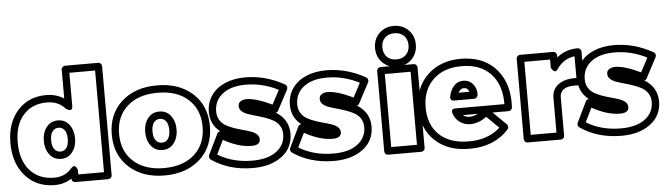

<svg xmlns="http://www.w3.org/2000/svg" viewBox="-71 -1055 4521 1302"><g transform="rotate(-5 2189.0 -403.5)"><path d="M-20 -276.9Q-20 -412.1 54 -496.1Q127.9 -580.1 250 -580.1Q316.9 -580.1 370.1 -545.9V-742.2Q370.1 -752.9 377.9 -760Q385.7 -767.1 395 -767.1H620.1Q630.9 -767.1 637.9 -759.3Q645 -751.5 645 -742.2V0Q645 10.7 637.2 17.8Q629.4 24.9 620.1 24.9H395Q384.8 24.9 377.9 17.6Q371.1 10.3 370.1 0Q318.4 33.2 255.9 33.2Q131.3 33.2 55.7 -52.7Q-20 -138.7 -20 -276.9ZM29.8 -276.9Q29.8 -155.3 90.8 -86.2Q151.9 -17.1 255.9 -17.1Q331.5 -17.1 376 -70.8Q390.6 -86.4 400.4 -82.8Q410.2 -79.1 415 -67.4L419.9 -55.2V-24.9H595.2V-716.8H419.9V-491.2Q419.9 -478 415.3 -471.4Q410.6 -464.8 404.3 -464.8Q397.9 -464.8 391.6 -467Q385.3 -469.2 380.9 -472.2L376 -475.1Q329.6 -529.8 250 -529.8Q148.9 -529.8 89.4 -462.4Q29.8 -395 29.8 -276.9ZM314 -401.9Q362.3 -401.9 391.1 -364Q419.9 -326.2 419.9 -271Q419.9 -215.8 391.1 -178Q362.3 -140.1 314 -140.1Q264.6 -140.1 235.8 -177.7Q207 -215.3 207 -271Q207 -326.7 235.8 -364.3Q264.6 -401.9 314 -401.9ZM314 -189.9Q338.9 -189.9 354.5 -210.2Q370.1 -230.5 370.1 -271Q370.1 -311.5 354.5 -331.8Q338.9 -352.1 314 -352.1Q288.6 -352.1 272.7 -331.8Q256.8 -311.5 256.8 -271Q256.8 -230.5 272.7 -210.2Q288.6 -189.9 314 -189.9Z M762 -50.8Q669.9 -134.8 669.9 -273.9Q669.9 -413.1 762 -496.6Q854 -580.1 1003.9 -580.1Q1153.8 -580.1 1245.8 -496.6Q1337.9 -413.1 1337.9 -273.9Q1337.9 -134.8 1245.8 -50.8Q1153.8 33.2 1003.9 33.2Q854 33.2 762 -50.8ZM795.9 -460.7Q719.7 -391.6 719.7 -273.9Q719.7 -156.2 795.9 -86.7Q872.1 -17.1 1003.9 -17.1Q1135.7 -17.1 1211.9 -86.7Q1288.1 -156.2 1288.1 -273.9Q1288.1 -391.6 1211.9 -460.7Q1135.7 -529.8 1003.9 -529.8Q872.1 -529.8 795.9 -460.7ZM925.8 -177.7Q897 -215.3 897 -271Q897 -326.7 925.8 -364.3Q954.6 -401.9 1003.9 -401.9Q1053.2 -401.9 1082 -364.3Q1110.8 -326.7 1110.8 -271Q1110.8 -215.3 1082 -177.7Q1053.2 -140.1 1003.9 -140.1Q954.6 -140.1 925.8 -177.7ZM962.6 -331.8Q946.8 -311.5 946.8 -271Q946.8 -230.5 962.6 -210.2Q978.5 -189.9 1003.9 -189.9Q1029.3 -189.9 1045.2 -210.2Q1061 -230.5 1061 -271Q1061 -311.5 1045.2 -331.8Q1029.3 -352.1 1003.9 -352.1Q978.5 -352.1 962.6 -331.8Z M1315.9 -79.1 1383.8 -219.2Q1389.2 -231 1404.8 -232.9Q1338.9 -283.2 1338.9 -368.2Q1338.9 -433.1 1373.3 -482.2Q1407.7 -531.2 1467.8 -556.6Q1527.8 -582 1605 -582Q1742.7 -582 1871.1 -509.8Q1879.9 -504.9 1882.6 -495.1Q1885.3 -485.4 1880.9 -476.1L1807.1 -336.9Q1801.8 -327.1 1791 -325.2Q1877.9 -272 1877.9 -175.8Q1877.9 -78.6 1802 -21.7Q1726.1 35.2 1605 35.2Q1442.9 35.2 1323.7 -46.9Q1316.4 -51.8 1314.2 -61.3Q1312 -70.8 1315.9 -79.1ZM1370.1 -77.1Q1471.2 -15.1 1605 -15.1Q1710.4 -15.1 1769.3 -59.3Q1828.1 -103.5 1828.1 -175.8Q1828.1 -209 1812.5 -233.6Q1796.9 -258.3 1771.7 -272.5Q1746.6 -286.6 1716.3 -297.1Q1686 -307.6 1655.8 -315.9Q1625.5 -324.2 1600.3 -333Q1575.2 -341.8 1559.6 -356.4Q1543.9 -371.1 1543.9 -391.1Q1543.9 -414.1 1561.8 -424.1Q1579.6 -434.1 1600.1 -434.1Q1664.1 -434.1 1773.9 -381.8L1824.7 -478Q1718.3 -532.2 1605 -532.2Q1502.9 -532.2 1445.8 -487.3Q1388.7 -442.4 1388.7 -368.2Q1388.7 -335 1404.1 -310.1Q1419.4 -285.2 1443.8 -271.2Q1468.3 -257.3 1498 -246.8Q1527.8 -236.3 1557.6 -228.5Q1587.4 -220.7 1611.8 -212.2Q1636.2 -203.6 1651.6 -189.5Q1667 -175.3 1667 -155.8Q1667 -115.2 1607.9 -115.2Q1521 -115.2 1417 -172.9Z M1867.7 -79.1 1935.5 -219.2Q1940.9 -231 1956.5 -232.9Q1890.6 -283.2 1890.6 -368.2Q1890.6 -433.1 1925 -482.2Q1959.5 -531.2 2019.5 -556.6Q2079.6 -582 2156.7 -582Q2294.4 -582 2422.9 -509.8Q2431.6 -504.9 2434.3 -495.1Q2437 -485.4 2432.6 -476.1L2358.9 -336.9Q2353.5 -327.1 2342.8 -325.2Q2429.7 -272 2429.7 -175.8Q2429.7 -78.6 2353.8 -21.7Q2277.8 35.2 2156.7 35.2Q1994.6 35.2 1875.5 -46.9Q1868.2 -51.8 1866 -61.3Q1863.8 -70.8 1867.7 -79.1ZM1921.9 -77.1Q2022.9 -15.1 2156.7 -15.1Q2262.2 -15.1 2321 -59.3Q2379.9 -103.5 2379.9 -175.8Q2379.9 -209 2364.3 -233.6Q2348.6 -258.3 2323.5 -272.5Q2298.3 -286.6 2268.1 -297.1Q2237.8 -307.6 2207.5 -315.9Q2177.2 -324.2 2152.1 -333Q2127 -341.8 2111.3 -356.4Q2095.7 -371.1 2095.7 -391.1Q2095.7 -414.1 2113.5 -424.1Q2131.3 -434.1 2151.9 -434.1Q2215.8 -434.1 2325.7 -381.8L2376.5 -478Q2270 -532.2 2156.7 -532.2Q2054.7 -532.2 1997.6 -487.3Q1940.4 -442.4 1940.4 -368.2Q1940.4 -335 1955.8 -310.1Q1971.2 -285.2 1995.6 -271.2Q2020 -257.3 2049.8 -246.8Q2079.6 -236.3 2109.4 -228.5Q2139.2 -220.7 2163.6 -212.2Q2188 -203.6 2203.4 -189.5Q2218.8 -175.3 2218.8 -155.8Q2218.8 -115.2 2159.7 -115.2Q2072.8 -115.2 1968.8 -172.9Z M2538.8 -603.5Q2499.5 -643.1 2499.5 -703.1Q2499.5 -763.2 2538.8 -802.5Q2578.1 -841.8 2638.2 -841.8Q2698.2 -841.8 2737.8 -802.5Q2777.3 -763.2 2777.3 -703.1Q2777.3 -643.1 2737.8 -603.5Q2698.2 -564 2638.2 -564Q2578.1 -564 2538.8 -603.5ZM2500.5 0V-546.9Q2500.5 -557.6 2508.3 -564.7Q2516.1 -571.8 2525.4 -571.8H2750.5Q2761.2 -571.8 2768.3 -564Q2775.4 -556.2 2775.4 -546.9V0Q2775.4 10.7 2767.6 17.8Q2759.8 24.9 2750.5 24.9H2525.4Q2514.6 24.9 2507.6 17.1Q2500.5 9.3 2500.5 0ZM2573.5 -767.8Q2549.3 -743.7 2549.3 -703.1Q2549.3 -662.6 2573.5 -638.2Q2597.7 -613.8 2638.2 -613.8Q2678.7 -613.8 2703.1 -638.2Q2727.5 -662.6 2727.5 -703.1Q2727.5 -743.7 2703.1 -767.8Q2678.7 -792 2638.2 -792Q2597.7 -792 2573.5 -767.8ZM2550.3 -24.9H2725.6V-522H2550.3Z M2756.3 -271Q2756.3 -410.6 2844 -495.4Q2931.6 -580.1 3073.2 -580.1Q3077.1 -580.1 3085.7 -579.6Q3094.2 -579.1 3098.1 -579.1Q3240.7 -570.8 3319.6 -473.4Q3398.4 -376 3389.2 -222.2Q3388.7 -211.9 3381.1 -205.1Q3373.5 -198.2 3364.3 -198.2H3255.4L3345.2 -109.9Q3352.5 -102.5 3352.5 -92.3Q3352.5 -82 3346.2 -75.2Q3248.5 33.2 3079.6 33.2Q2931.2 33.2 2843.8 -49.8Q2756.3 -132.8 2756.3 -271ZM2806.2 -271Q2806.2 -153.3 2877.9 -85.2Q2949.7 -17.1 3079.6 -17.1Q3209.5 -17.1 3292.5 -91.8L3209.5 -172.9Q3156.2 -132.8 3099.6 -132.8Q3059.1 -132.8 3028.6 -154.5Q2998 -176.3 2984.4 -214.8Q2981 -225.6 2981.9 -232.4Q2982.9 -239.3 2987.1 -242.4Q2991.2 -245.6 2996.1 -246.8Q3001 -248 3004.9 -248H3008.3H3340.3Q3341.8 -379.4 3271 -454.6Q3200.2 -529.8 3073.2 -529.8Q2950.2 -529.8 2878.2 -460Q2806.2 -390.1 2806.2 -271ZM2978.5 -332Q2986.8 -373.5 3011.5 -401.9Q3036.1 -430.2 3075.2 -430.2Q3116.7 -430.2 3142.1 -399.2Q3167.5 -368.2 3164.6 -325.2Q3163.6 -316.4 3156.5 -309.1Q3149.4 -301.8 3139.2 -301.8H3003.4Q2974.1 -301.8 2978.5 -332ZM3037.6 -352.1H3111.3Q3102.5 -379.9 3075.2 -379.9Q3051.3 -379.9 3037.6 -352.1ZM3053.2 -198.2Q3070.8 -183.1 3099.6 -183.1Q3126 -183.1 3155.3 -198.2Z M3450.2 0V-546.9Q3450.2 -557.6 3458 -564.7Q3465.8 -571.8 3475.1 -571.8H3700.2Q3710.9 -571.8 3718 -564Q3725.1 -556.2 3725.1 -546.9V-532.2Q3785.2 -582 3867.2 -582Q3877.9 -582 3885 -574.2Q3892.1 -566.4 3892.1 -557.1V-354Q3892.1 -343.8 3885.3 -335.4Q3878.4 -327.1 3863.3 -329.1Q3842.3 -332 3825.2 -332Q3774.4 -332 3749.8 -313.5Q3725.1 -294.9 3725.1 -261.2V0Q3725.1 10.7 3717.3 17.8Q3709.5 24.9 3700.2 24.9H3475.1Q3464.4 24.9 3457.3 17.1Q3450.2 9.3 3450.2 0ZM3500 -24.9H3675.3V-261.2Q3675.3 -318.4 3717.5 -350.1Q3759.8 -381.8 3825.2 -381.8H3842.3V-529.8Q3764.6 -519 3721.2 -453.1Q3714.4 -442.9 3707.3 -440.7Q3700.2 -438.5 3694.6 -442.4Q3689 -446.3 3684.6 -451.7Q3680.2 -457 3677.7 -461.9L3675.3 -466.8V-522H3500Z M3824.7 -79.1 3892.6 -219.2Q3897.9 -231 3913.6 -232.9Q3847.7 -283.2 3847.7 -368.2Q3847.7 -433.1 3882.1 -482.2Q3916.5 -531.2 3976.6 -556.6Q4036.6 -582 4113.8 -582Q4251.5 -582 4379.9 -509.8Q4388.7 -504.9 4391.4 -495.1Q4394 -485.4 4389.6 -476.1L4315.9 -336.9Q4310.5 -327.1 4299.8 -325.2Q4386.7 -272 4386.7 -175.8Q4386.7 -78.6 4310.8 -21.7Q4234.9 35.2 4113.8 35.2Q3951.7 35.2 3832.5 -46.9Q3825.2 -51.8 3823 -61.3Q3820.8 -70.8 3824.7 -79.1ZM3878.9 -77.1Q3980 -15.1 4113.8 -15.1Q4219.2 -15.1 4278.1 -59.3Q4336.9 -103.5 4336.9 -175.8Q4336.9 -209 4321.3 -233.6Q4305.7 -258.3 4280.5 -272.5Q4255.4 -286.6 4225.1 -297.1Q4194.8 -307.6 4164.6 -315.9Q4134.3 -324.2 4109.1 -333Q4084 -341.8 4068.4 -356.4Q4052.7 -371.1 4052.7 -391.1Q4052.7 -414.1 4070.6 -424.1Q4088.4 -434.1 4108.9 -434.1Q4172.9 -434.1 4282.7 -381.8L4333.5 -478Q4227.1 -532.2 4113.8 -532.2Q4011.7 -532.2 3954.6 -487.3Q3897.5 -442.4 3897.5 -368.2Q3897.5 -335 3912.8 -310.1Q3928.2 -285.2 3952.6 -271.2Q3977.1 -257.3 4006.8 -246.8Q4036.6 -236.3 4066.4 -228.5Q4096.2 -220.7 4120.6 -212.2Q4145 -203.6 4160.4 -189.5Q4175.8 -175.3 4175.8 -155.8Q4175.8 -115.2 4116.7 -115.2Q4029.8 -115.2 3925.8 -172.9Z"/></g></svg>

Font: Trueno Black Outline
Style: Regular
Weight: 900
Width: 6
Designer: Julieta Ulanovsky
Foundry: Julieta Ulanovsky
Version: Version 3.001b | FøM Fix